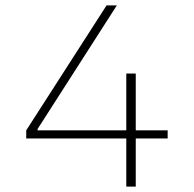

<svg xmlns="http://www.w3.org/2000/svg" viewBox="-20 -690 717 710"><path d="M447 -418V-208H119V-213L412 -670H374L77 -208V-178H447V0H482V-178H600V-208H482V-418Z"/></svg>

Font: LT Wave Alt Thin
Style: Regular
Weight: 100
Designer: Daniel Lyons
Version: Version 2.5 (Glyphs App)